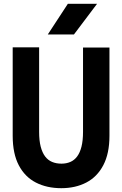

<svg xmlns="http://www.w3.org/2000/svg" viewBox="-20 -976 640 1006"><path d="M301 10Q225.5 10 168 -19.5Q110.5 -49 78.5 -110Q46.5 -171 46.5 -264.5V-728H185V-285.5Q185 -239.5 193.2 -207.8Q201.5 -176 216.5 -156.2Q231.5 -136.5 253.2 -127.5Q275 -118.5 302 -118.5Q327.5 -118.5 348.5 -127.5Q369.5 -136.5 384.2 -156.2Q399 -176 407 -207.8Q415 -239.5 415 -285.5V-727H553.5V-264.5Q553.5 -172 521.5 -110.8Q489.5 -49.5 432.5 -19.8Q375.5 10 301 10ZM367.5 -795.5H230.5L335.5 -956H488.5Z"/></svg>

Font: Spline Sans Mono SemiBold
Style: Regular
Weight: 600
Monospace: yes
Version: Version 1.004